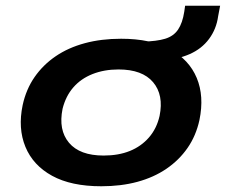

<svg xmlns="http://www.w3.org/2000/svg" viewBox="-20 -639 787 669"><path d="M333 10Q228 10 161.5 -26.5Q95 -63 68.5 -127.5Q42 -192 59 -273Q71 -328 100.5 -370.5Q130 -413 174 -443Q218 -473 275.5 -488.5Q333 -504 402 -504Q506 -504 572.5 -467.5Q639 -431 665.5 -367.5Q692 -304 675 -221Q663 -166 633.5 -123.5Q604 -81 560 -51Q516 -21 459 -5.5Q402 10 333 10ZM341 -97Q393 -97 432.5 -113Q472 -129 499 -160Q526 -191 536 -235Q551 -308 513.5 -352.5Q476 -397 393 -397Q343 -397 302.5 -381Q262 -365 235.5 -334.5Q209 -304 198 -260Q183 -186 220.5 -141.5Q258 -97 341 -97ZM543 -428 474 -479 477 -494Q526 -495 555.5 -504Q585 -513 600.5 -536Q616 -559 622 -598L625 -619H747L740 -582Q734 -538 708.5 -503.5Q683 -469 641 -450.5Q599 -432 543 -428Z"/></svg>

Font: Nunito Sans 10pt Expanded
Style: Bold Italic
Weight: 700
Width: 7
Italic angle: -9°
Designer: Vernon Adams
Foundry: Vernon Adams
Version: Version 3.101;gftools[0.9.27]